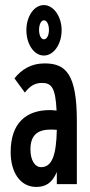

<svg xmlns="http://www.w3.org/2000/svg" viewBox="-20 -726 353 757"><path d="M153 -507C192 -507 223 -552 223 -607C223 -661 191 -706 153 -706C114 -706 84 -661 84 -607C84 -552 114 -507 153 -507ZM153 -571C142 -571 134 -587 134 -608C134 -629 142 -646 153 -646C165 -646 173 -629 173 -608C173 -587 165 -571 153 -571ZM123 11C157 11 185 -2 204 -48V0H283V-249C283 -435 239 -476 156 -476C102 -476 65 -452 37 -417L78 -361C99 -388 118 -399 146 -399C183 -399 199 -380 203 -290C194 -291 185 -292 177 -292C83 -292 22 -241 22 -126C22 -49 58 11 123 11ZM100 -137C100 -191 126 -215 179 -215C187 -215 195 -215 204 -214C202 -109 183 -67 142 -67C117 -67 100 -95 100 -137Z"/></svg>

Font: Inconsolata ExtraCondensed
Style: Bold
Weight: 700
Width: 2
Monospace: yes
Designer: Raph Levien, Cyreal, Brenton Simpson
Foundry: Raph Levien, Cyreal, Google
Version: Version 3.100